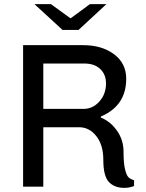

<svg xmlns="http://www.w3.org/2000/svg" viewBox="-20 -905 710 931"><path d="M227 -885 322 -816 416 -885H496L361 -760H283L147 -885ZM384 -686Q474 -686 533 -642Q592 -598 592 -523Q592 -392 469 -340V-335Q516 -316 547.5 -271Q579 -226 579 -170Q579 -115 586 -85.5Q593 -56 602 -46.5Q611 -37 630 -31V-3Q608 6 583 6Q535 6 508 -22.5Q481 -51 481 -130Q481 -202 447 -245Q413 -288 364 -288H190V0H92V-686ZM389 -597H190V-377H385Q430 -377 462 -413Q494 -449 494 -500Q494 -544 466 -570.5Q438 -597 389 -597Z"/></svg>

Font: Chivo
Style: Regular
Weight: 400
Designer: Hector Gatti
Foundry: Omnibus-Type
Version: Version 1.007;PS 001.007;hotconv 1.0.88;makeotf.lib2.5.64775